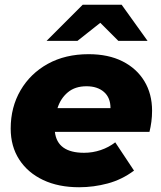

<svg xmlns="http://www.w3.org/2000/svg" viewBox="-20 -779 678 808"><path d="M313 9Q226 9 161.5 -21.5Q97 -52 61 -107.5Q25 -163 25 -238Q25 -328 66.5 -399Q108 -470 181.5 -510.5Q255 -551 353 -551Q436 -551 495.5 -521Q555 -491 587.5 -437.5Q620 -384 620 -313Q620 -289 617 -266.5Q614 -244 609 -224H211Q221 -136 334 -136Q370 -136 404 -147.5Q438 -159 465 -180L544 -61Q493 -23 433.5 -7Q374 9 313 9ZM222 -324H445Q445 -368 417.5 -392Q390 -416 344 -416Q296 -416 265.5 -390.5Q235 -365 222 -324ZM176 -607 328 -759H492L601 -607H478L402 -683L306 -607Z"/></svg>

Font: Montserrat ExtraBold
Style: Italic
Weight: 800
Italic angle: -11.3°
Designer: Julieta Ulanovsky
Foundry: Julieta Ulanovsky
Version: Version 9.000; ttfautohint (v1.8.4.7-5d5b)